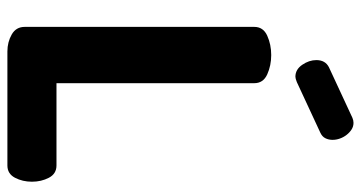

<svg xmlns="http://www.w3.org/2000/svg" viewBox="-254 -746 999 532"><g transform="rotate(90 246.0 -479.5)"><path d="M122 0Q96 0 75 -12Q54 -24 54 -48V-684Q54 -709 78.5 -720Q103 -731 132 -731Q161 -731 185.5 -720Q210 -709 210 -684V-136H438Q461 -136 472 -115Q483 -94 483 -68Q483 -42 472 -21Q461 0 438 0ZM207 -802Q197 -798 192 -798Q172 -798 159 -817Q146 -836 146 -856Q146 -881 166 -891L306 -956Q313 -959 320 -959Q330 -959 338.5 -953.5Q347 -948 353.5 -939.5Q360 -931 363.5 -921Q367 -911 367 -901Q367 -890 362.5 -881Q358 -872 347 -867Z"/></g></svg>

Font: AkaAcidDosis
Style: ExtraBold
Weight: 800
Designer: Edgar Tolentino, Pablo Impallari, Igino Marini, Aka-Acid
Foundry: Edgar Tolentino, Pablo Impallari, Igino Marini, Aka-Acid
Version: Version 1.007